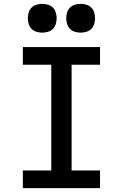

<svg xmlns="http://www.w3.org/2000/svg" viewBox="-20 -980 640 1000"><path d="M99 0V-92H247V-643H99V-735H501V-643H353V-92H501V0ZM400 -810Q385 -810 370 -814.5Q355 -819 344.5 -829.5Q334 -840 329.5 -855Q325 -870 325 -885Q325 -900 329.5 -915Q334 -930 344.5 -940.5Q355 -951 370 -955.5Q385 -960 400 -960Q415 -960 430 -955.5Q445 -951 455.5 -940.5Q466 -930 470.5 -915Q475 -900 475 -885Q475 -870 470.5 -855Q466 -840 455.5 -829.5Q445 -819 430 -814.5Q415 -810 400 -810ZM200 -810Q185 -810 170 -814.5Q155 -819 144.5 -829.5Q134 -840 129.5 -855Q125 -870 125 -885Q125 -900 129.5 -915Q134 -930 144.5 -940.5Q155 -951 170 -955.5Q185 -960 200 -960Q215 -960 230 -955.5Q245 -951 255.5 -940.5Q266 -930 270.5 -915Q275 -900 275 -885Q275 -870 270.5 -855Q266 -840 255.5 -829.5Q245 -819 230 -814.5Q215 -810 200 -810Z"/></svg>

Font: Iosevka Curly SmBdEx
Style: Regular
Weight: 600
Width: 7
Monospace: yes
Designer: Belleve Invis
Foundry: Belleve Invis
Version: Version 11.1.0; ttfautohint (v1.8.3)